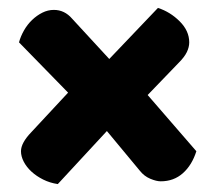

<svg xmlns="http://www.w3.org/2000/svg" viewBox="-20 -525 544 485"><path d="M379 -505Q410 -495 434 -471Q458 -447 458 -418Q458 -406 452 -393.5Q446 -381 432 -367L353 -285L476 -143Q465 -108 442 -87.5Q419 -67 386 -67Q375 -67 359.5 -73.5Q344 -80 333 -94L250 -194L126 -60Q106 -63 89 -71.5Q72 -80 59.5 -91.5Q47 -103 40 -116.5Q33 -130 33 -143Q33 -164 59 -191L152 -291L28 -418Q32 -433 40.5 -448Q49 -463 61 -474.5Q73 -486 87 -493Q101 -500 116 -500Q143 -500 162 -478L256 -376Z"/></svg>

Font: BALOOCHETTANREGULAR
Style: Book
Weight: 400
Designer: Maithili Shingre and Ek Type
Foundry: Ek Type
Version: Version 1.100;PS 1.000;hotconv 1.0.88;makeotf.lib2.5.647800;